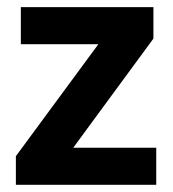

<svg xmlns="http://www.w3.org/2000/svg" viewBox="-20 -511 479 531"><path d="M412.1 -102.5V0H23.9V-79.1L252 -388.7H37.6V-491.2H404.3V-404.3L182.6 -102.5Z"/></svg>

Font: Khula Bold
Style: Regular
Weight: 700
Designer: Erin McLaughlin, Steve Matteson
Version: Version 1.000;PS 1.0;hotconv 1.0.72;makeotf.lib2.5.5900